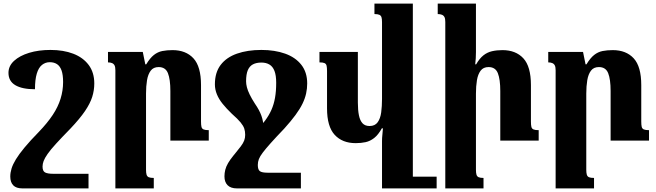

<svg xmlns="http://www.w3.org/2000/svg" viewBox="-20 -780 3641 1065"><path d="M260 -503Q332 -503 386.5 -482Q441 -461 472 -419.5Q503 -378 503 -317Q503 -279 491.5 -242.5Q480 -206 451.5 -164Q423 -122 371 -67Q322 -17 291 17Q260 51 244 74Q228 97 222 113Q216 129 216 144Q216 169 230 176.5Q244 184 276 184H471V265H104Q70 265 53.5 248Q37 231 37 199Q37 178 44 155Q51 132 68 104Q85 76 116 38.5Q147 1 196 -49Q243 -98 272.5 -142.5Q302 -187 316 -232.5Q330 -278 330 -325Q330 -365 321.5 -389Q313 -413 296.5 -424Q280 -435 256 -435Q232 -435 213 -420Q194 -405 184 -371.5Q174 -338 174 -285Q103 -285 65 -307.5Q27 -330 27 -376Q27 -414 58 -442.5Q89 -471 141.5 -487Q194 -503 260 -503Z M1138 -58V0H925V-275Q925 -340 911.5 -374Q898 -408 860 -408Q831 -408 816 -388Q801 -368 795.5 -335Q790 -302 790 -261V162Q790 179 793 189Q796 199 805 203Q814 207 833 207V265H620V-390Q620 -408 615.5 -417Q611 -426 601.5 -430Q592 -434 579 -434V-492H772L786 -423H791Q812 -458 833.5 -475Q855 -492 880.5 -497Q906 -502 937 -502Q1011 -502 1053 -456.5Q1095 -411 1095 -308V-106Q1095 -87 1097.5 -76.5Q1100 -66 1109.5 -62Q1119 -58 1138 -58Z M1294 265Q1260 265 1242.5 247.5Q1225 230 1225 198Q1225 180 1229.5 162Q1234 144 1245 125Q1256 106 1275.5 82Q1295 58 1324.5 26Q1354 -6 1396 -49Q1428 -81 1450 -110.5Q1472 -140 1485.5 -170.5Q1499 -201 1505.5 -237.5Q1512 -274 1512 -321Q1512 -362 1502.5 -386.5Q1493 -411 1474.5 -422Q1456 -433 1430 -433Q1402 -433 1383 -423Q1364 -413 1354.5 -390.5Q1345 -368 1345 -329Q1345 -314 1349.5 -296Q1354 -278 1365 -255.5Q1376 -233 1394 -205Q1419 -169 1430 -138Q1441 -107 1441 -78Q1441 -41 1422 -4.5Q1403 32 1364 78H1279Q1302 50 1315.5 32Q1329 14 1334.5 -0.5Q1340 -15 1340 -32Q1340 -51 1335 -66.5Q1330 -82 1314.5 -101Q1299 -120 1266 -149Q1236 -178 1215 -204Q1194 -230 1183 -257Q1172 -284 1172 -312Q1172 -378 1204 -420Q1236 -462 1294.5 -482.5Q1353 -503 1430 -503Q1504 -503 1561.5 -482.5Q1619 -462 1651.5 -420.5Q1684 -379 1684 -317Q1684 -289 1678 -261.5Q1672 -234 1658 -205Q1644 -176 1619 -142Q1594 -108 1557 -67Q1510 -18 1481.5 14Q1453 46 1437.5 66.5Q1422 87 1416 102.5Q1410 118 1410 135Q1410 161 1421.5 169.5Q1433 178 1465 178H1649V265Z M1953 14Q1879 14 1836.5 -32Q1794 -78 1794 -179V-386Q1794 -405 1791.5 -415.5Q1789 -426 1780 -430Q1771 -434 1752 -434V-492H1965V-211Q1965 -169 1971 -140Q1977 -111 1991 -96Q2005 -81 2030 -81Q2060 -81 2075 -102Q2090 -123 2094.5 -157Q2099 -191 2099 -231V-657Q2099 -675 2096 -684.5Q2093 -694 2084 -698Q2075 -702 2057 -702V-760H2270V265H2099V3Q2099 -15 2101 -32.5Q2103 -50 2104 -68H2098Q2078 -32 2055.5 -14.5Q2033 3 2008 8.5Q1983 14 1953 14ZM2249 265V200H2402V265Z M2968 -58V0H2755V-275Q2755 -340 2741.5 -374Q2728 -408 2690 -408Q2661 -408 2646 -388Q2631 -368 2625.5 -335Q2620 -302 2620 -261V162Q2620 179 2623 189Q2626 199 2635 203Q2644 207 2662 207V265H2450V-658Q2450 -676 2445.5 -685Q2441 -694 2431.5 -698Q2422 -702 2408 -702V-760H2620V-491Q2620 -474 2619 -457Q2618 -440 2616 -423H2621Q2640 -456 2661.5 -473Q2683 -490 2709.5 -496Q2736 -502 2767 -502Q2841 -502 2883 -456.5Q2925 -411 2925 -308V-106Q2925 -87 2927.5 -76.5Q2930 -66 2939.5 -62Q2949 -58 2968 -58Z M3580 -58V0H3367V-275Q3367 -340 3353.5 -374Q3340 -408 3302 -408Q3273 -408 3258 -388Q3243 -368 3237.5 -335Q3232 -302 3232 -261V162Q3232 179 3235 189Q3238 199 3247 203Q3256 207 3275 207V265H3062V-390Q3062 -408 3057.5 -417Q3053 -426 3043.5 -430Q3034 -434 3021 -434V-492H3214L3228 -423H3233Q3254 -458 3275.5 -475Q3297 -492 3322.5 -497Q3348 -502 3379 -502Q3453 -502 3495 -456.5Q3537 -411 3537 -308V-106Q3537 -87 3539.5 -76.5Q3542 -66 3551.5 -62Q3561 -58 3580 -58Z"/></svg>

Font: Noto Serif Armenian ExtraBold
Style: Regular
Weight: 800
Version: Version 2.007